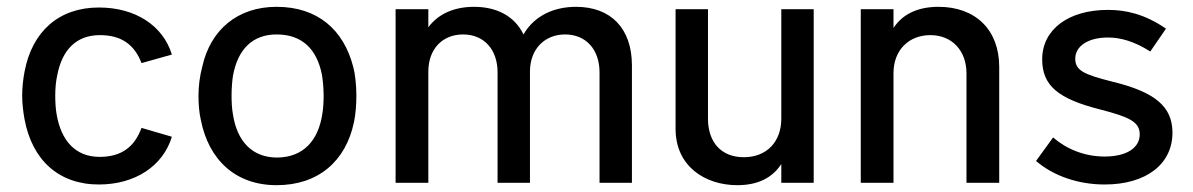

<svg xmlns="http://www.w3.org/2000/svg" viewBox="-20 -536 3497 563"><path d="M270 5C376 5 458 -49 484 -135L395 -161C374 -104 335 -76 272 -76C201 -76 159 -124 146 -201C143 -218 142 -237 142 -256C142 -277 144 -299 148 -316C162 -389 203 -433 273 -433C335 -433 374 -406 395 -351L484 -376C458 -461 377 -514 270 -514C152 -514 74 -443 52 -326C48 -305 45 -280 45 -256C45 -232 48 -208 52 -186C74 -68 151 5 270 5Z M791 7C913 7 994 -63 1018 -178C1023 -202 1025 -230 1025 -256C1025 -288 1021 -321 1016 -339C988 -449 911 -516 791 -516C677 -516 597 -449 573 -340C566 -314 562 -284 562 -255C562 -231 564 -205 569 -184C592 -67 671 7 791 7ZM793 -74C719 -74 675 -122 663 -201C660 -217 659 -237 659 -256C659 -278 661 -300 663 -313C677 -392 721 -435 791 -435C866 -435 909 -392 924 -317C926 -305 929 -280 929 -256C929 -239 928 -218 925 -201C913 -124 870 -75 793 -74Z M1669 -516C1607 -516 1548 -492 1515 -435C1490 -487 1439 -516 1370 -516C1316 -516 1267 -498 1236 -456V-509H1140V0H1236V-326C1236 -392 1277 -435 1338 -435C1399 -435 1439 -391 1439 -324V0H1534V-326C1534 -392 1577 -435 1637 -435C1698 -435 1738 -391 1738 -324V0H1833V-344C1833 -453 1771 -516 1669 -516Z M2271 -509V-188C2271 -120 2228 -75 2161 -75C2094 -75 2056 -120 2056 -188V-509H1961V-158C1961 -48 2048 7 2142 7C2203 7 2245 -15 2271 -55V0H2366V-509Z M2732 -516C2675 -516 2628 -497 2600 -454V-509H2504V0H2600V-322C2600 -388 2644 -433 2708 -433C2772 -433 2814 -387 2814 -321V0H2910V-340C2910 -448 2841 -516 2732 -516Z M3219 5C3340 5 3418 -54 3418 -147C3418 -224 3366 -266 3244 -296C3156 -318 3133 -330 3133 -364C3133 -401 3171 -426 3229 -426C3265 -426 3306 -415 3353 -385L3399 -452C3335 -496 3279 -507 3229 -507C3112 -507 3036 -449 3036 -362C3036 -284 3084 -246 3206 -215C3291 -193 3322 -179 3322 -142C3322 -102 3283 -77 3219 -77C3160 -77 3107 -99 3068 -133L3018 -64C3069 -20 3142 5 3219 5Z"/></svg>

Font: Arthouse Owned Medium
Style: Regular
Weight: 500
Designer: Jeremy Tribby
Foundry: Tribby Type
Version: Version 1.000;PS 001.000;hotconv 1.0.88;makeotf.lib2.5.64775